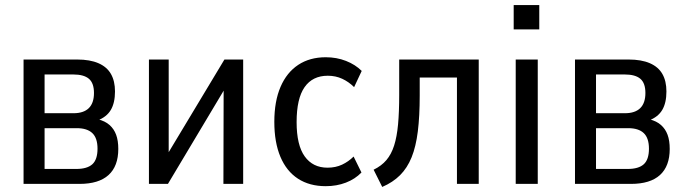

<svg xmlns="http://www.w3.org/2000/svg" viewBox="-20 -726 2712 758"><path d="M73 0V-491H285Q335 -491 368.5 -476.5Q402 -462 418 -434Q434 -406 434 -365Q434 -320 417.5 -292Q401 -264 364 -250L367 -255Q395 -248 412.5 -232.5Q430 -217 438.5 -194Q447 -171 447 -138Q447 -70 408.5 -35Q370 0 294 0ZM156 -59H281Q324 -59 344.5 -77.5Q365 -96 365 -139Q365 -181 344.5 -200.5Q324 -220 283 -220H156ZM156 -279H270Q310 -279 330.5 -299Q351 -319 351 -359Q351 -398 331 -415Q311 -432 269 -432H156Z M568 0V-491H646V-82H620L866 -491H940V0H862L863 -410H888L643 0Z M1266 9Q1202 9 1156.5 -20.5Q1111 -50 1087 -107Q1063 -164 1063 -245Q1063 -326 1087.5 -383Q1112 -440 1157.5 -470Q1203 -500 1266 -500Q1309 -500 1346 -485.5Q1383 -471 1408 -446L1378 -382Q1357 -403 1331 -415Q1305 -427 1274 -427Q1214 -427 1182.5 -382Q1151 -337 1151 -244Q1151 -153 1183 -108.5Q1215 -64 1273 -64Q1305 -64 1330.5 -76Q1356 -88 1376 -108L1407 -45Q1382 -19 1345.5 -5Q1309 9 1266 9Z M1489 12 1455 -56Q1486 -71 1505.5 -94Q1525 -117 1536 -151.5Q1547 -186 1551.5 -235Q1556 -284 1556 -351V-491H1870V0H1784V-420H1637V-349Q1637 -267 1629.5 -207Q1622 -147 1605 -105Q1588 -63 1559.5 -34.5Q1531 -6 1489 12Z M2008 -610V-706H2109V-610ZM2016 0V-491H2103V0Z M2250 0V-491H2462Q2512 -491 2545.5 -476.5Q2579 -462 2595 -434Q2611 -406 2611 -365Q2611 -320 2594.5 -292Q2578 -264 2541 -250L2544 -255Q2572 -248 2589.5 -232.5Q2607 -217 2615.5 -194Q2624 -171 2624 -138Q2624 -70 2585.5 -35Q2547 0 2471 0ZM2333 -59H2458Q2501 -59 2521.5 -77.5Q2542 -96 2542 -139Q2542 -181 2521.5 -200.5Q2501 -220 2460 -220H2333ZM2333 -279H2447Q2487 -279 2507.5 -299Q2528 -319 2528 -359Q2528 -398 2508 -415Q2488 -432 2446 -432H2333Z"/></svg>

Font: Nunito Sans 10pt Condensed Medium
Style: Regular
Weight: 500
Width: 3
Designer: Vernon Adams
Foundry: Vernon Adams
Version: Version 3.101;gftools[0.9.27]